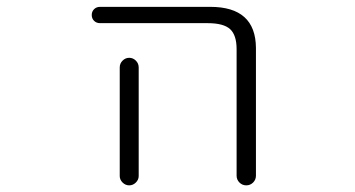

<svg xmlns="http://www.w3.org/2000/svg" viewBox="-20 -565 1040 563"><path d="M273.4 -497.1Q262.7 -497.1 255.9 -503.9Q249 -510.7 249 -521Q249 -531.2 255.9 -538.1Q262.7 -544.9 273.4 -544.9H596.7Q729.5 -544.9 730.5 -424.8V-49.8Q730.5 -38.1 722.2 -29.8Q713.9 -21.5 702.1 -21.5Q690.4 -21.5 682.1 -29.8Q673.8 -38.1 673.8 -49.8V-420.9Q673.8 -461.9 654.8 -479.5Q635.7 -497.1 588.9 -497.1ZM386.7 -367.2V-72.3V-48.8Q386.7 -38.1 378.4 -29.8Q370.1 -21.5 358.9 -21.5Q347.7 -21.5 339.4 -29.8Q331.1 -38.1 331.1 -48.8V-72.3V-367.2Q331.1 -378.9 339.4 -387.2Q347.7 -395.5 358.9 -395.5Q370.1 -395.5 378.4 -387.2Q386.7 -378.9 386.7 -367.2Z"/></svg>

Font: Rounded Mgen+ 1mn light
Style: Regular
Weight: 200
Designer: [Source Han Sans]
Ryoko NISHIZUKA  (kana & ideographs); Paul D. Hunt (Latin, Greek & Cyrillic); Wenlong ZHANG  (bopomofo
Version: Version 1.059.20150602